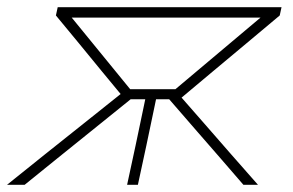

<svg xmlns="http://www.w3.org/2000/svg" viewBox="-46 -514 816 534"><path d="M-26.5 0Q26 -42 80 -85.5Q133 -127.5 185.5 -169.5L289.5 -252.5L237 -316Q205 -355 173.5 -393.5Q142 -431.5 109.5 -471L114.5 -494H737L732 -471Q685.5 -432 639.5 -393.5Q593 -355 548.5 -317.5L459 -242.5L522.5 -170Q559.5 -127.5 596.5 -85.2Q633.5 -43 671.5 0H631Q598.5 -37.5 567 -74Q535.5 -110.5 503 -147.5L424.5 -238H388L384.5 -221Q372 -161 361 -109Q349.5 -56.5 337.5 0H307.5Q319.5 -56.5 331 -109Q342 -161 354.5 -221L358 -238H317.5L204 -146.5Q158.5 -110 113 -73.2Q67.5 -36.5 22.5 0ZM316 -266H442L678.5 -465H153.5Z"/></svg>

Font: Heraclito Thin
Style: Italic
Weight: 100
Italic angle: -12°
Designer: Kostas Bartsokas (font) & Cristiano Sobral (main changes)
Foundry: Kostas Bartsokas (font) & Cristiano Sobral (main changes)
Version: Version 1.00;July 8, 2020;FontCreator 13.0.0.2655 64-bit